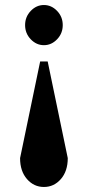

<svg xmlns="http://www.w3.org/2000/svg" viewBox="-20 -530 350 765"><path d="M80 -430Q80 -463 102.5 -486.5Q125 -510 155 -510Q185 -510 207.5 -486.5Q230 -463 230 -430Q230 -397 207.5 -373.5Q185 -350 155 -350Q125 -350 102.5 -373.5Q80 -397 80 -430ZM60 100 140 -285H170L250 100Q250 152 222.5 183.5Q195 215 155 215Q115 215 87.5 183.5Q60 152 60 100Z"/></svg>

Font: Yeseva One
Style: Regular
Weight: 400
Designer: Jovanny Lemonad
Foundry: Jovanny Lemonad
Version: Version 2.000